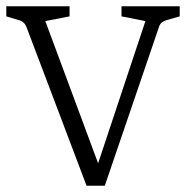

<svg xmlns="http://www.w3.org/2000/svg" viewBox="-22 -588 595 610"><path d="M61 -505Q54 -520 38 -524L-2 -536V-568H199V-536L122 -521L305 -28H276L440 -521L364 -536V-568H549V-536L507 -524Q489 -519 484 -505L311 2H253Z"/></svg>

Font: Yrsa Light
Style: Regular
Weight: 300
Designer: Anna Giedrys (Yrsa+Rasa design), David Brezina (Yrsa art-direction, Rasa art-direction, design)
Foundry: Rosetta Type Foundry
Version: Version 2.004